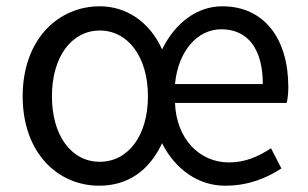

<svg xmlns="http://www.w3.org/2000/svg" viewBox="-20 -577 977 610"><path d="M295 13C385 13 453 -33 495 -122C537 -38 611 13 695 13C769 13 827 -11 874 -42L841 -106C800 -79 759 -61 707 -61C614 -61 540 -136 536 -250H891C894 -264 896 -281 896 -300C896 -455 819 -557 686 -557C606 -557 536 -504 495 -420C455 -509 380 -557 297 -557C165 -557 52 -452 52 -271C52 -91 164 13 295 13ZM297 -63C207 -63 145 -146 145 -271C145 -396 207 -480 297 -480C387 -480 450 -396 450 -271C450 -146 387 -63 297 -63ZM536 -310C546 -416 608 -484 683 -484C766 -484 815 -423 815 -310Z"/></svg>

Font: Noto Sans CJK HK
Style: Regular
Weight: 400
Designer: Ryoko NISHIZUKA 西塚涼子 (kana, bopomofo & ideographs); Paul D. Hunt (Latin, Greek & Cyrillic); Sandoll Communications 산돌커뮤니
Foundry: Adobe
Version: Version 2.004;hotconv 1.0.118;makeotfexe 2.5.65603